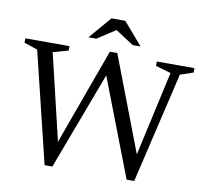

<svg xmlns="http://www.w3.org/2000/svg" viewBox="-94 -972 1152 1081"><g transform="rotate(10 482.0 -431.0)"><path d="M500 -593.5 274 8.5H229.5L75.5 -625L-1.5 -651V-676H251.5V-651L164 -625.5L288.5 -102H269L480.5 -684.5H523L753 -82.5L714 -67L837.5 -625.5L750.5 -651V-676H965.5V-651L891 -625.5L742 8.5H698.5L472 -579.5ZM489 -816H504L392.5 -743.5H347.5L457 -871H536L645.5 -743.5H600.5Z"/></g></svg>

Font: Newsreader 16pt 16pt
Style: Regular
Weight: 400
Version: Version 1.003